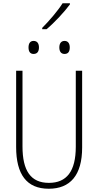

<svg xmlns="http://www.w3.org/2000/svg" viewBox="-20 -1148 603 1178"><path d="M239 -977V-969H266C315 -1010 376 -1076 409 -1121V-1128H364C336 -1083 281 -1019 239 -977ZM376 -817C400 -817 408 -834 408 -857C408 -879 399 -897 376 -897C354 -897 344 -880 344 -857C344 -833 354 -817 376 -817ZM186 -817C210 -817 219 -834 219 -857C219 -879 210 -897 186 -897C164 -897 155 -880 155 -857C155 -833 164 -817 186 -817ZM279 10C410 10 484 -72 484 -243V-714H445V-248C445 -97 389 -26 280 -26C169 -26 118 -100 118 -250V-714H79V-246C79 -79 143 10 279 10Z"/></svg>

Font: Noto Sans Mono SemiCondensed ExtraLight
Style: Regular
Weight: 200
Width: 4
Designer: Monotype Design Team
Foundry: Monotype Imaging Inc.
Version: Version 2.014